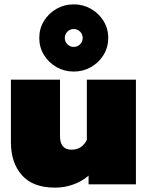

<svg xmlns="http://www.w3.org/2000/svg" viewBox="-20 -845 678 880"><path d="M160 -671Q160 -714 181.5 -749Q203 -784 239 -804.5Q275 -825 318 -825Q361 -825 397 -804.5Q433 -784 454.5 -749Q476 -714 476 -671Q476 -628 454.5 -593Q433 -558 397 -537.5Q361 -517 318 -517Q275 -517 239 -537.5Q203 -558 181.5 -593Q160 -628 160 -671ZM359 -671Q359 -688 347 -700Q335 -712 318 -712Q301 -712 289 -700Q277 -688 277 -671Q277 -654 289 -642Q301 -630 318 -630Q335 -630 347 -642Q359 -654 359 -671ZM30 -193V-480H255V-221Q255 -159 308 -159Q356 -159 378 -204V-480H603V0H386V-40Q356 -14 316 0.5Q276 15 232 15Q131 15 80.5 -42Q30 -99 30 -193Z"/></svg>

Font: Prompt Black
Style: Regular
Weight: 900
Designer: Katatrad Team
Foundry: CadsonDemak
Version: Version 1.001